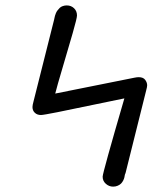

<svg xmlns="http://www.w3.org/2000/svg" viewBox="-20 -572 569 716"><path d="M101.1 -172.9Q101.1 -179.7 105 -193.8L182.1 -500Q182.1 -500 183.1 -504.9Q184.1 -509.8 185.1 -513.4Q186 -517.1 188.5 -522.9Q190.9 -528.8 194.6 -533.4Q198.2 -538.1 202.6 -542.5Q207 -546.9 214.1 -549.3Q221.2 -551.8 229 -551.8Q245.1 -551.8 256.1 -541.3Q267.1 -530.8 267.1 -514.2Q267.1 -504.4 251 -448.2Q234.9 -392.1 213.9 -321.5Q192.9 -251 186 -223.1L481 -282.2Q490.7 -284.2 497.1 -284.2Q514.2 -284.2 521.5 -274.2Q528.8 -264.2 528.8 -253.9Q528.8 -248 524.9 -233.9L448.2 73.2L445.8 79.1Q444.8 85 443.8 89.6Q442.9 94.2 439.5 101.1Q436 107.9 431.4 112.5Q426.8 117.2 418.9 120.6Q411.1 124 401.9 124Q386.7 124 374.8 113.5Q362.8 103 362.8 86.9Q362.8 72.8 443.8 -205.1Q403.8 -197.3 325.4 -180.7Q247.1 -164.1 194.1 -153.6Q141.1 -143.1 132.8 -143.1Q118.7 -143.1 109.9 -151.4Q101.1 -159.7 101.1 -172.9Z"/></svg>

Font: CMU Typewriter Text
Style: BoldItalic
Weight: 700
Italic angle: -14.04°
Version: Version 0.7.0